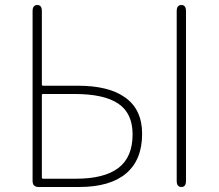

<svg xmlns="http://www.w3.org/2000/svg" viewBox="-20 -746 872 766"><path d="M134 0Q110 0 110 -24V-702Q110 -726 129 -726Q147 -726 147 -702V-409Q147 -404 152 -404H291Q413 -404 478 -358Q547 -310 547 -212Q547 -108 483 -54Q419 0 296 0ZM704 0Q685 0 685 -24V-702Q685 -726 704 -726Q722 -726 722 -702V-24Q722 0 704 0ZM147 -38Q147 -33 152 -33H283Q396 -33 452.5 -76Q509 -119 509 -210Q509 -294 452 -332.5Q395 -371 278 -371H152Q147 -371 147 -366Z"/></svg>

Font: Resource Han Rounded KR ExtraLight
Style: Regular
Weight: 250
Designer: Cyano Hao (round all glyphs); Ryoko NISHIZUKA 西塚涼子 (kana, bopomofo & ideographs); Paul D. Hunt (Latin, Greek & Cyrillic)
Foundry: Cyano Hao
Version: 0.990